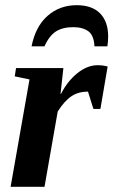

<svg xmlns="http://www.w3.org/2000/svg" viewBox="-20 -722 438 742"><path d="M214 -360 215 -358Q241 -409 280 -440Q318 -470 357 -470Q378 -470 396 -465L368 -301H341L320 -368Q283 -368 256 -350Q229 -332 203 -291L152 0H21L94 -415L37 -427L42 -459H225ZM277 -702H276Q335 -702 366 -671Q398 -639 398 -581Q398 -562 395 -543H345Q343 -584 323 -600Q301 -617 263 -617Q223 -617 197 -601Q170 -584 152 -543H102Q117 -619 163 -660Q210 -702 277 -702Z"/></svg>

Font: Libra Serif Modern
Style: Bold Italic
Weight: 700
Italic angle: -12°
Designer: Stefan Peev, Context Ltd
Foundry: Stefan Peev, Context Ltd
Version: Version 1.000